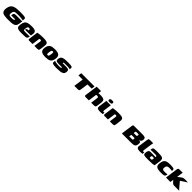

<svg xmlns="http://www.w3.org/2000/svg" viewBox="1002 -3456 6371 6371"><g transform="rotate(45 4187.5 -270.5)"><path d="M278 3Q208 1 156 -8.5Q104 -18 71 -41.5Q38 -65 26 -109.5Q14 -154 24 -226Q36 -307 68.5 -355Q101 -403 153.5 -426.5Q206 -450 276.5 -457.5Q347 -465 434 -465Q479 -465 521.5 -464Q564 -463 596.5 -460.5Q629 -458 644 -454Q677 -448 689 -434Q701 -420 702 -403Q703 -386 701 -370L693 -316Q689 -325 665 -331Q641 -337 607 -340.5Q573 -344 538.5 -345.5Q504 -347 477.5 -347.5Q451 -348 443 -348Q374 -348 334.5 -340.5Q295 -333 276 -307.5Q257 -282 249 -227Q243 -179 253.5 -155.5Q264 -132 290 -124.5Q316 -117 356 -117Q410 -117 438 -121.5Q466 -126 477.5 -135Q489 -144 491 -157Q491 -162 491.5 -166Q492 -170 493 -174H303Q309 -219 318 -244Q327 -269 349.5 -279.5Q372 -290 419 -290H707L688 -158Q679 -98 650 -64.5Q621 -31 573.5 -17Q526 -3 463 0Q400 3 323 3Q312 3 300.5 3Q289 3 278 3Z M967 5Q889 5 840.5 -3Q792 -11 767 -31.5Q742 -52 736.5 -89Q731 -126 739 -185Q751 -267 782 -313.5Q813 -360 876 -380Q939 -400 1047 -400Q1174 -400 1219.5 -365Q1265 -330 1254 -253L1241 -161H966Q970 -189 984.5 -207.5Q999 -226 1032 -226H1066L1068 -242Q1071 -268 1064 -282.5Q1057 -297 1024 -297Q998 -297 984 -289Q970 -281 962.5 -258Q955 -235 948 -189Q943 -154 947 -137Q951 -120 970.5 -115Q990 -110 1030 -110Q1046 -110 1078 -110.5Q1110 -111 1145 -111.5Q1180 -112 1206 -113Q1232 -114 1236 -114L1233 -91Q1231 -74 1223.5 -53.5Q1216 -33 1205 -22Q1188 -4 1131.5 0.5Q1075 5 967 5Z M1321 0Q1272 0 1279 -51L1325 -379Q1347 -385 1385.5 -390Q1424 -395 1473.5 -398.5Q1523 -402 1576 -402Q1666 -402 1716 -392.5Q1766 -383 1786.5 -359.5Q1807 -336 1808 -296Q1809 -256 1800 -194L1783 -75Q1779 -45 1772.5 -28.5Q1766 -12 1749 -5.5Q1732 1 1696 1L1567 0L1601 -244Q1605 -272 1591 -282Q1577 -292 1562 -292Q1552 -292 1538.5 -288.5Q1525 -285 1517 -280L1478 0Z M2086 7Q2020 7 1972 -3.5Q1924 -14 1894.5 -37.5Q1865 -61 1854 -101Q1843 -141 1851 -199Q1860 -263 1881.5 -303.5Q1903 -344 1938 -366Q1973 -388 2021.5 -396.5Q2070 -405 2134 -405Q2200 -405 2247 -394.5Q2294 -384 2323 -360.5Q2352 -337 2362.5 -297.5Q2373 -258 2365 -199Q2356 -135 2335 -94.5Q2314 -54 2280 -32Q2246 -10 2198 -1.5Q2150 7 2086 7ZM2095 -92Q2113 -92 2124.5 -101.5Q2136 -111 2143.5 -134Q2151 -157 2157 -199Q2163 -241 2162 -264.5Q2161 -288 2152 -297Q2143 -306 2125 -306Q2108 -306 2095 -297Q2082 -288 2073.5 -264.5Q2065 -241 2059 -199Q2053 -157 2055 -134Q2057 -111 2067 -101.5Q2077 -92 2095 -92Z M2613 3Q2584 3 2555.5 2Q2527 1 2501.5 -1.5Q2476 -4 2454 -8Q2431 -13 2416 -21Q2401 -29 2397 -54Q2393 -79 2400 -133Q2437 -123 2471 -116Q2505 -109 2537.5 -106Q2570 -103 2602 -103Q2612 -103 2630.5 -102.5Q2649 -102 2669 -103.5Q2689 -105 2703.5 -111Q2718 -117 2720 -129Q2722 -138 2717 -142Q2712 -146 2704 -146H2580Q2528 -146 2490.5 -151Q2453 -156 2436.5 -180Q2420 -204 2428 -262Q2437 -325 2473 -355.5Q2509 -386 2571 -395.5Q2633 -405 2720 -405Q2752 -405 2793.5 -404.5Q2835 -404 2861 -401Q2899 -397 2919 -389.5Q2939 -382 2945 -364Q2951 -346 2946 -309L2941 -275Q2938 -285 2912 -290Q2886 -295 2846.5 -296.5Q2807 -298 2764 -298Q2721 -298 2684 -298Q2669 -298 2658 -296.5Q2647 -295 2641 -290Q2635 -285 2633 -275Q2632 -267 2635 -263.5Q2638 -260 2644 -259Q2650 -258 2657 -258H2802Q2847 -258 2879 -250Q2911 -242 2925.5 -216Q2940 -190 2932 -135Q2923 -71 2881.5 -42Q2840 -13 2771.5 -5Q2703 3 2613 3Z M3307 -460H3929L3913 -342H3717L3679 -70Q3675 -42 3667.5 -26.5Q3660 -11 3643.5 -5.5Q3627 0 3595 0H3441L3489 -342H3291Z M3986 0Q3940 0 3929.5 -12.5Q3919 -25 3923 -57L3985 -505H4192L4177 -392Q4188 -394 4202 -395Q4216 -396 4231.5 -397Q4247 -398 4261 -398Q4335 -398 4379 -389Q4423 -380 4443.5 -359Q4464 -338 4467.5 -302Q4471 -266 4463 -211L4445 -80Q4441 -46 4431 -29Q4421 -12 4401.5 -6Q4382 0 4346 0H4232L4264 -234Q4268 -264 4265 -279.5Q4262 -295 4249 -300.5Q4236 -306 4209 -306Q4201 -306 4192.5 -305Q4184 -304 4176.5 -302Q4169 -300 4163 -298L4122 0Z M4635 5Q4553 5 4524 -22Q4495 -49 4505 -116L4546 -399H4753L4714 -124Q4710 -99 4718 -86Q4726 -73 4747 -73Q4764 -73 4771 -75.5Q4778 -78 4780 -79L4770 -7Q4765 -6 4752 -3Q4739 0 4711.5 2.5Q4684 5 4635 5ZM4657 -440Q4608 -440 4591 -451.5Q4574 -463 4578 -494Q4583 -524 4604.5 -536Q4626 -548 4675 -548Q4721 -547 4737.5 -535Q4754 -523 4749 -494Q4745 -463 4726 -451.5Q4707 -440 4657 -440Z M4860 0Q4811 0 4818 -51L4864 -379Q4886 -385 4924.5 -390Q4963 -395 5012.5 -398.5Q5062 -402 5115 -402Q5205 -402 5255 -392.5Q5305 -383 5325.5 -359.5Q5346 -336 5347 -296Q5348 -256 5339 -194L5322 -75Q5318 -45 5311.5 -28.5Q5305 -12 5288 -5.5Q5271 1 5235 1L5106 0L5140 -244Q5144 -272 5130 -282Q5116 -292 5101 -292Q5091 -292 5077.5 -288.5Q5064 -285 5056 -280L5017 0Z M5731 -414Q5735 -443 5748.5 -451.5Q5762 -460 5784 -460Q5892 -461 5968 -461.5Q6044 -462 6096 -462Q6148 -462 6181.5 -461.5Q6215 -461 6236 -459Q6293 -454 6313.5 -425.5Q6334 -397 6327 -348Q6320 -302 6299 -280Q6278 -258 6255.5 -251.5Q6233 -245 6219 -245Q6251 -245 6271 -239.5Q6291 -234 6301.5 -221.5Q6312 -209 6314.5 -188Q6317 -167 6313 -137Q6307 -94 6295 -67Q6283 -40 6260 -25Q6237 -10 6197 -4.5Q6157 1 6095 1Q6060 1 6010 1Q5960 1 5905 1Q5850 1 5800.5 1Q5751 1 5716.5 0.5Q5682 0 5673 0ZM6054 -286Q6066 -286 6074.5 -288Q6083 -290 6088 -299Q6093 -308 6096 -330Q6099 -351 6094.5 -361.5Q6090 -372 6070 -372Q6059 -372 6044 -372Q6029 -372 6012.5 -372Q5996 -372 5979 -372Q5975 -372 5963 -367.5Q5951 -363 5949 -344L5915 -103Q5921 -103 5924.5 -103Q5928 -103 5937.5 -103Q5947 -103 5969 -103Q5991 -103 6034 -103Q6048 -103 6057 -104Q6066 -105 6072 -108.5Q6078 -112 6081.5 -121.5Q6085 -131 6087 -147Q6090 -170 6083.5 -179.5Q6077 -189 6047 -189H5896Q5891 -189 5890.5 -202.5Q5890 -216 5892.5 -234.5Q5895 -253 5897.5 -268Q5900 -283 5900 -286Z M6521 5Q6433 5 6397.5 -21Q6362 -47 6372 -112L6417 -436Q6421 -466 6429 -480.5Q6437 -495 6453.5 -500Q6470 -505 6501 -505H6639Q6637 -500 6632 -476Q6627 -452 6623 -426L6582 -134Q6577 -100 6584 -86.5Q6591 -73 6615 -73Q6626 -73 6635 -75.5Q6644 -78 6646 -79L6636 -7Q6628 -6 6604 -0.5Q6580 5 6521 5Z M6906 3Q6828 3 6780.5 0Q6733 -3 6709.5 -15Q6686 -27 6680.5 -51Q6675 -75 6680 -115Q6687 -166 6700 -192.5Q6713 -219 6735.5 -228.5Q6758 -238 6793 -238Q6819 -238 6853.5 -238Q6888 -238 6922 -237.5Q6956 -237 6982 -235Q7008 -233 7017 -230Q7020 -250 7018.5 -262Q7017 -274 7009 -281Q7001 -288 6984.5 -290.5Q6968 -293 6941 -293Q6906 -293 6870 -292.5Q6834 -292 6798.5 -291Q6763 -290 6727 -289L6733 -327Q6738 -358 6751 -374.5Q6764 -391 6789 -395Q6815 -400 6867.5 -402Q6920 -404 6983 -403Q7063 -403 7113 -395.5Q7163 -388 7188 -368.5Q7213 -349 7218.5 -311.5Q7224 -274 7215 -214L7187 -20Q7162 -8 7086 -2.5Q7010 3 6906 3ZM6917 -79Q6936 -79 6958.5 -80Q6981 -81 6997 -84L7009 -170Q6998 -172 6981.5 -173Q6965 -174 6950.5 -174.5Q6936 -175 6930 -175Q6920 -175 6912.5 -171.5Q6905 -168 6901 -158Q6897 -148 6894 -129Q6891 -109 6892.5 -98Q6894 -87 6900 -83Q6906 -79 6917 -79Z M7501 7Q7405 7 7348 -11Q7291 -29 7269.5 -71.5Q7248 -114 7258 -187Q7268 -256 7287 -299Q7306 -342 7339.5 -365Q7373 -388 7426.5 -396.5Q7480 -405 7559 -405Q7585 -405 7610.5 -402.5Q7636 -400 7676 -395Q7696 -393 7709.5 -384.5Q7723 -376 7728 -355Q7733 -334 7727 -292Q7717 -296 7694.5 -298.5Q7672 -301 7647 -302.5Q7622 -304 7602 -304Q7558 -304 7531 -294.5Q7504 -285 7490 -263Q7476 -241 7470 -202Q7465 -164 7472.5 -141.5Q7480 -119 7504.5 -109.5Q7529 -100 7573 -100Q7593 -100 7619 -101.5Q7645 -103 7668 -106Q7691 -109 7702 -112L7694 -59Q7690 -26 7662 -12.5Q7634 1 7592 4Q7550 7 7501 7Z M7743 0 7803 -436Q7808 -476 7823 -490.5Q7838 -505 7883 -505H8022L7989 -276L8102 -363Q8121 -378 8138 -386.5Q8155 -395 8178.5 -399Q8202 -403 8238 -403Q8279 -403 8313 -401.5Q8347 -400 8375 -399Q8368 -395 8350.5 -384Q8333 -373 8313 -360.5Q8293 -348 8278 -338L8145 -249L8302 -62Q8318 -44 8334.5 -28Q8351 -12 8367 0Q8306 1 8247.5 1Q8189 1 8143 1Q8095 1 8074 -9Q8053 -19 8034 -40L7981 -100L7967 -116L7951 0Z"/></g></svg>

Font: Genos Thin Black
Style: Italic
Weight: 900
Italic angle: -8°
Version: Version 1.010